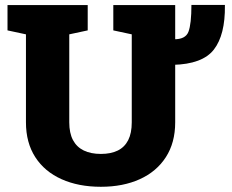

<svg xmlns="http://www.w3.org/2000/svg" viewBox="-20 -731 921 762"><path d="M380.4 10.3Q291.5 10.3 224.4 -19.8Q157.2 -49.8 120.1 -107.2Q83 -164.6 83 -245.6V-594.7L9.8 -610.4V-710.9H328.1V-610.4L254.9 -594.7V-245.6Q254.9 -203.1 269.5 -175.3Q284.2 -147.5 312.3 -133.8Q340.3 -120.1 380.4 -120.1Q419.9 -120.1 447.3 -133.5Q474.6 -147 488.8 -174.8Q502.9 -202.6 502.9 -245.6V-594.7L429.7 -610.4V-710.9H675.3V-245.6Q675.3 -164.6 638.2 -107.2Q601.1 -49.8 534.7 -19.8Q468.3 10.3 380.4 10.3ZM665.5 -473.6 668.9 -575.2Q716.3 -574.2 728 -605.2Q739.7 -636.2 739.7 -711.4H872.6V-709Q874 -592.8 828.9 -534.4Q783.7 -476.1 665.5 -473.6Z"/></svg>

Font: Roboto Slab LO Black
Style: Regular
Weight: 900
Designer: Google
Version: Version 2.000